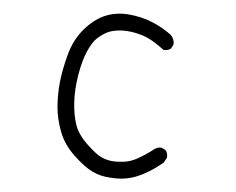

<svg xmlns="http://www.w3.org/2000/svg" viewBox="-53 -808 1107 901"><g transform="rotate(5 500.0 -357.5)"><path d="M499 27.3Q452.1 25.4 413.1 6.8Q374 -11.7 322.8 -60.1Q271.5 -108.4 249 -168Q226.6 -227.5 222.2 -283.2Q217.8 -338.9 223.1 -395.5Q228.5 -452.1 248 -526.9Q267.6 -601.6 312 -653.3Q356.4 -705.1 407.2 -726.6Q458 -748 517.6 -743.2Q577.1 -738.3 627.9 -717.8Q678.7 -697.3 723.6 -664.1Q741.2 -642.6 739.3 -621.1L729.5 -601.6Q715.8 -589.8 694.3 -591.8Q655.3 -621.1 625 -636.7Q594.7 -652.3 553.7 -660.2Q512.7 -668 477.5 -664.1Q442.4 -660.2 420.9 -648.4Q399.4 -636.7 378.9 -618.2Q358.4 -599.6 338.4 -555.2Q318.4 -510.7 306.6 -440.4Q294.9 -370.1 298.8 -309.6Q302.7 -249 317.9 -205.1Q333 -161.1 378.9 -117.7Q424.8 -74.2 450.2 -63.5Q475.6 -52.7 500 -50.8Q524.4 -48.8 555.7 -52.7Q586.9 -56.6 619.1 -74.7Q651.4 -92.8 682.6 -116.2Q702.1 -135.7 725.6 -133.8L745.1 -124Q756.8 -110.4 754.9 -88.9L741.2 -64.5Q682.6 -15.6 625 8.8Q567.4 33.2 499 27.3Z"/></g></svg>

Font: NaikaiFont
Style: Regular
Weight: 400
Version: Version 1.67